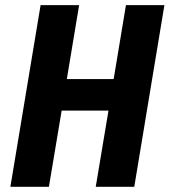

<svg xmlns="http://www.w3.org/2000/svg" viewBox="-20 -718 652 738"><path d="M348 0H496.1L611.9 -698.2H464.1L416.9 -414.1H236.9L284.1 -698.2H136L19.9 0H168L217 -293H397Z"/></svg>

Font: Margiela Mono Italic Bold It
Style: Regular
Weight: 700
Designer: Mike Abbink, Paul van der Laan, Pieter van Rosmalen
Foundry: Bold Monday
Version: Version 2.003 2021